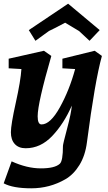

<svg xmlns="http://www.w3.org/2000/svg" viewBox="-25 -785 584 1040"><path d="M-5 208 38 89Q121 127 196.5 127Q272 127 299 102Q316 87 316 5Q316 -4 338.5 -88.5Q361 -173 364 -213Q321 -115 258 -48.5Q195 18 114 18Q76 18 55 -5Q34 -28 34 -68.5Q34 -109 60.5 -228.5Q87 -348 91 -411L22 -415V-467L213 -510L253 -482Q179 -226 179 -155Q179 -111 200 -111Q248 -111 299.5 -204Q351 -297 382 -411L313 -415V-467L488 -510L527 -482Q489 -345 446 -15Q437 57 405.5 108.5Q374 160 329 186Q244 235 144.5 235Q45 235 -5 208ZM344 -765 515 -622 460 -564 403 -617 328 -662Q260 -626 240 -617L167 -564L131 -622Z"/></svg>

Font: Andada
Style: Bold Italic
Weight: 700
Italic angle: -8.29999°
Designer: Carolina Giovagnoli
Foundry: Carolina Giovagnoli
Version: Version 1.003